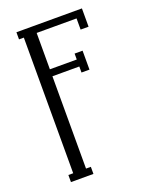

<svg xmlns="http://www.w3.org/2000/svg" viewBox="-131 -749 637 819"><g transform="rotate(-20 188.0 -340.0)"><path d="M148.9 0H46.9V-32.2H68.8V-647.9H46.9V-680.2H344.2V-597.2H308.1V-647.9H127V-482.9H249V-509.8H285.2V-423.8H249V-451.2H127V-32.2H148.9Z"/></g></svg>

Font: Margherita Light
Style: Regular
Weight: 300
Designer: James Puckett
Foundry: Dunwich Type Founders
Version: Version 1.008;hotconv 1.0.109;makeotfexe 2.5.65596